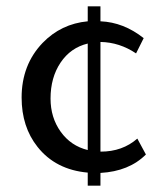

<svg xmlns="http://www.w3.org/2000/svg" viewBox="-20 -532 521 604"><path d="M296 12V52H256V11Q155 2 98 -70Q48 -133 48 -225Q48 -328 114 -397Q172 -457 256 -465V-512H296V-465Q369 -462 432 -412L408 -364Q356 -399 296 -400V-55H297Q365 -55 412 -96L439 -46Q386 7 296 12ZM256 -395Q202 -382 170.5 -335Q139 -288 139 -222Q139 -162 171 -117.5Q203 -73 256 -60Z"/></svg>

Font: TajawalTap Med
Style: Regular
Weight: 500
Designer: Boutros Fonts
Foundry: Created by Boutros International 2017
Version: Version 2.700